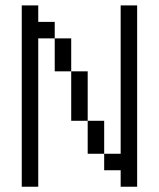

<svg xmlns="http://www.w3.org/2000/svg" viewBox="-20 -708 602 728"><path d="M62.5 -687.5H125V-625H187.5V-562.5H125V0H62.5ZM187.5 -562.5H250V-437.5H187.5ZM250 -437.5H312.5V-250H250ZM312.5 -250H375V-125H312.5ZM375 -125H437.5V-687.5H500V0H437.5V-62.5H375Z"/></svg>

Font: 寒蝉点阵体 16px
Style: Regular
Weight: 400
Designer: Designed by Warren2060
Foundry: ChillType
Version: Version 1.000